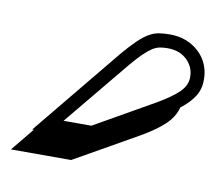

<svg xmlns="http://www.w3.org/2000/svg" viewBox="-69 -806 465 402"><g transform="rotate(10 163.5 -605.5)"><path d="M104.5 -458.5H-23.4L16.6 -507.3H13.2L167 -694.8Q183.6 -714.4 195.8 -726.1Q208 -737.8 218.5 -743.9Q229 -750 239.5 -751.7Q250 -753.4 263.2 -753.4Q282.2 -753.4 298.1 -747.1Q314 -740.7 325.4 -729.7Q336.9 -718.8 343 -704.3Q349.1 -689.9 349.1 -673.3Q349.6 -652.8 339.8 -637.2Q330.1 -621.6 310.5 -606.4Q305.2 -585.9 287.6 -569.3Q270 -552.7 239.7 -535.2ZM261.7 -609.4Q291 -626.5 305.7 -641.1Q320.3 -655.8 319.8 -673.3Q319.8 -694.3 304.2 -709.2Q288.6 -724.1 263.2 -724.1Q253.9 -724.1 246.3 -722.7Q238.8 -721.2 230.7 -716.1Q222.7 -710.9 212.9 -701.4Q203.1 -691.9 189.5 -675.8L74.7 -536.6H133.8Z"/></g></svg>

Font: XB Kayhan Sayeh
Style: Regular
Weight: 700
Designer: Behnam
Foundry: Irmug
Version: Version 7.300 2009